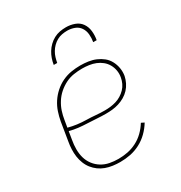

<svg xmlns="http://www.w3.org/2000/svg" viewBox="-177 -877 953 1011"><g transform="rotate(-30 300.0 -371.0)"><path d="M263 8Q241 8 218.5 5Q196 2 175.5 -5.5Q155 -13 138 -25.5Q121 -38 108 -54.5Q95 -71 87 -91.5Q79 -112 76 -133.5Q73 -155 74 -178Q75 -201 79 -223L97 -333Q102 -361 111 -388Q120 -415 136 -439.5Q152 -464 174.5 -484Q197 -504 223.5 -516.5Q250 -529 278 -533.5Q306 -538 333 -538Q357 -538 381 -534.5Q405 -531 426 -522Q447 -513 464.5 -499Q482 -485 493 -464.5Q504 -444 508 -420.5Q512 -397 508 -373Q504 -354 495 -335.5Q486 -317 472 -302Q458 -287 440 -276.5Q422 -266 402.5 -260Q383 -254 363.5 -252Q344 -250 325 -250Q297 -250 269.5 -252Q242 -254 214.5 -255Q187 -256 160.5 -259Q134 -262 108 -269L100 -220Q95 -193 95 -165.5Q95 -138 102 -113.5Q109 -89 124.5 -68.5Q140 -48 162 -34.5Q184 -21 210 -16Q236 -11 263 -11Q291 -11 319 -16.5Q347 -22 373.5 -35.5Q400 -49 421.5 -70Q443 -91 459 -117L477 -108Q460 -80 436.5 -57Q413 -34 384 -19Q355 -4 324.5 2Q294 8 263 8ZM328 -268Q345 -268 362 -270Q379 -272 396 -277Q413 -282 428.5 -291.5Q444 -301 456.5 -314Q469 -327 476.5 -343Q484 -359 487 -376Q491 -397 487.5 -417.5Q484 -438 474 -455.5Q464 -473 448.5 -485.5Q433 -498 414.5 -505.5Q396 -513 375 -516Q354 -519 333 -519Q308 -519 282 -515Q256 -511 232 -499Q208 -487 187.5 -469Q167 -451 152.5 -428Q138 -405 130 -380.5Q122 -356 118 -330L111 -288Q137 -281 164 -277.5Q191 -274 218.5 -273.5Q246 -273 273.5 -270.5Q301 -268 328 -268ZM214 -610Q217 -629 223 -646.5Q229 -664 239 -680.5Q249 -697 263.5 -711Q278 -725 295 -734Q312 -743 330.5 -746.5Q349 -750 368 -750Q395 -750 420 -741Q445 -732 459.5 -711.5Q474 -691 477 -664Q480 -637 475 -610H454Q458 -633 456 -656Q454 -679 442 -697Q430 -715 409 -723Q388 -731 365 -731Q349 -731 333 -728Q317 -725 302.5 -717Q288 -709 276 -697Q264 -685 255.5 -670.5Q247 -656 242.5 -641Q238 -626 235 -610Z"/></g></svg>

Font: Iosevka Slab Thin Extended
Style: Italic
Weight: 100
Width: 7
Italic angle: -9°
Monospace: yes
Designer: Belleve Invis
Foundry: Belleve Invis
Version: Version 11.1.0; ttfautohint (v1.8.3)